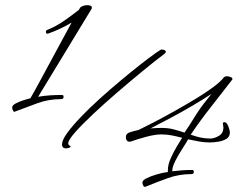

<svg xmlns="http://www.w3.org/2000/svg" viewBox="-20 -700 973 740"><path d="M36 -269Q32 -269 29.5 -275Q27 -281 27 -286Q27 -294 40 -301Q53 -308 70 -313.5Q87 -319 97 -321Q114 -350 140.5 -399.5Q167 -449 198 -506Q229 -563 256 -613Q236 -601 214 -590.5Q192 -580 167 -571Q166 -570 163 -570Q157 -570 157 -577Q157 -584 163 -585Q197 -599 226.5 -619.5Q256 -640 284 -662L288 -669Q291 -674 299.5 -677Q308 -680 316 -680Q323 -680 328.5 -678Q334 -676 334 -671Q334 -667 333 -666L127 -327Q150 -331 172.5 -332.5Q195 -334 219 -334Q225 -334 225 -327Q225 -318 216 -318Q168 -318 125 -302.5Q82 -287 38 -270Q37 -270 37 -269.5Q37 -269 36 -269ZM236 -128Q219 -128 219 -143Q219 -160 239 -187.5Q259 -215 292 -249.5Q325 -284 365 -320Q405 -356 445 -389.5Q485 -423 519.5 -450Q554 -477 576.5 -493Q599 -509 602 -509Q604 -509 608.5 -508.5Q613 -508 616 -506Q617 -505 618 -503.5Q619 -502 619 -500Q619 -497 613 -492Q577 -465 529 -425.5Q481 -386 431 -343Q381 -300 338.5 -260Q296 -220 269.5 -190Q243 -160 243 -148Q243 -142 247.5 -139.5Q252 -137 252 -135Q252 -132 245 -130Q238 -128 236 -128ZM538 20Q534 20 531.5 14.5Q529 9 529 3Q529 -5 545 -13Q561 -21 581.5 -27Q602 -33 614 -35L627 -37V-44Q627 -65 638 -90Q649 -115 662.5 -137Q676 -159 682 -169Q663 -174 643 -178Q623 -182 602 -182Q578 -182 542.5 -172.5Q507 -163 483 -154H478Q472 -154 468.5 -159Q465 -164 465 -171Q465 -185 480 -190Q495 -195 514 -199Q539 -211 575.5 -230Q612 -249 653 -272Q694 -295 733 -318.5Q772 -342 801 -363.5Q830 -385 843 -402Q845 -404 847.5 -405Q850 -406 854 -406Q862 -406 869 -403Q876 -400 876 -395Q876 -394 875 -393Q835 -341 794 -289Q753 -237 715 -181Q734 -174 752.5 -170Q771 -166 791 -166Q805 -166 823 -176Q841 -186 841 -209Q841 -213 840 -216.5Q839 -220 839 -224Q839 -229 845 -229Q852 -229 856.5 -220.5Q861 -212 863.5 -202.5Q866 -193 866 -190Q866 -172 851.5 -164Q837 -156 819 -153.5Q801 -151 788 -151Q766 -151 745.5 -155Q725 -159 705 -163Q698 -150 683 -127Q668 -104 656 -80.5Q644 -57 644 -42V-40Q686 -45 721 -45Q727 -45 727 -38Q727 -29 718 -29Q670 -29 627 -13.5Q584 2 540 20ZM691 -189Q708 -213 730 -249Q752 -285 780 -319L795 -338Q763 -317 721.5 -292.5Q680 -268 637.5 -245.5Q595 -223 560 -205Q572 -206 583 -206.5Q594 -207 603 -207Q628 -207 649 -201.5Q670 -196 691 -189Z"/></svg>

Font: Bilbo
Style: Regular
Weight: 400
Designer: Robert E. Leuschke
Foundry: Robert E. Leuschke
Version: Version 1.100